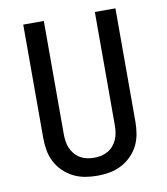

<svg xmlns="http://www.w3.org/2000/svg" viewBox="-83 -805 766 882"><g transform="rotate(-10 300.0 -363.5)"><path d="M300 8Q271 8 242.5 3Q214 -2 188.5 -15Q163 -28 142 -48.5Q121 -69 108 -94.5Q95 -120 90 -148.5Q85 -177 85 -206V-735H181V-206Q181 -190 183.5 -173Q186 -156 192.5 -141Q199 -126 210 -113Q221 -100 235.5 -91.5Q250 -83 266.5 -79.5Q283 -76 300 -76Q317 -76 333.5 -79.5Q350 -83 364.5 -91.5Q379 -100 390 -113Q401 -126 407.5 -141Q414 -156 416.5 -173Q419 -190 419 -206V-735H515V-206Q515 -177 510 -148.5Q505 -120 492 -94.5Q479 -69 458 -48.5Q437 -28 411.5 -15Q386 -2 357.5 3Q329 8 300 8Z"/></g></svg>

Font: Iosevka SS04 Medium Extended
Style: Regular
Weight: 500
Width: 7
Monospace: yes
Designer: Belleve Invis
Foundry: Belleve Invis
Version: Version 19.0.0; ttfautohint (v1.8.4)